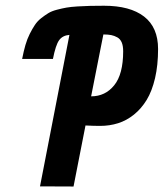

<svg xmlns="http://www.w3.org/2000/svg" viewBox="-20 -662 582 682"><path d="M417.5 -480Q417.5 -499 412.4 -511.2Q407.2 -523.4 396.7 -529.3Q386.2 -535.2 375 -537.4Q363.8 -539.6 347.2 -539.6L338.9 -498L303.7 -319.8Q354 -319.8 385.7 -359.1Q417.5 -398.4 417.5 -480ZM241.2 0.5 122.1 0 226.6 -538.1Q202.1 -536.1 189.9 -519Q177.7 -502 168 -452.6H58.6Q64 -480 70.3 -502Q76.7 -523.9 85.7 -541.7Q94.7 -559.6 103.8 -573.2Q112.8 -586.9 126.2 -597.4Q139.6 -607.9 151.6 -615.2Q163.6 -622.6 182.1 -627.4Q200.7 -632.3 216.1 -635Q231.4 -637.7 255.9 -639.2Q280.3 -640.6 299.8 -641.1Q319.3 -641.6 349.6 -641.6Q441.9 -641.6 491.7 -603.3Q541.5 -564.9 541.5 -487.8Q541.5 -430.7 530.8 -384.5Q520 -338.4 501 -307.1Q481.9 -275.9 455.8 -254.9Q429.7 -233.9 399.7 -224.4Q369.6 -214.8 335.4 -214.8Q313 -214.8 283.7 -216.3Q270.5 -148.9 259.3 -92Q248 -35.2 241.2 0.5Z"/></svg>

Font: Fantasque Sans Mono
Style: Bold Italic
Weight: 700
Italic angle: -11°
Monospace: yes
Designer: Jany Belluz
Version: Version 1.7.1